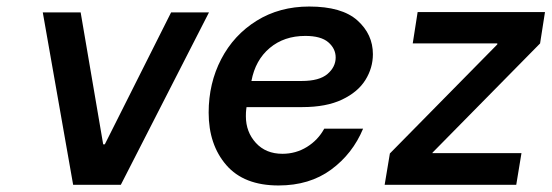

<svg xmlns="http://www.w3.org/2000/svg" viewBox="-20 -566 1689 588"><path d="M111 -528H227L296 -124H301L504 -528H620L350 0H204Z M619 -221Q619 -311 657.5 -385Q696 -459 766 -502.5Q836 -546 927 -546Q1027 -546 1074.5 -503.5Q1122 -461 1122 -400Q1122 -358 1099 -321Q1076 -284 1027.5 -261Q979 -238 906 -238H735L734 -230Q733 -223 733 -210Q733 -162 763.5 -128.5Q794 -95 845 -95Q886 -95 920 -116Q954 -137 973 -172H1092Q1060 -95 994 -46.5Q928 2 833 2Q727 2 673 -60.5Q619 -123 619 -221ZM904 -318Q958 -318 983 -339.5Q1008 -361 1008 -390Q1008 -417 985.5 -436.5Q963 -456 915 -456Q850 -456 806 -419Q762 -382 750 -318Z M1174 -96 1503 -430V-433H1244L1259 -529H1649L1634 -433L1305 -99L1304 -97H1577L1561 0H1158Z"/></svg>

Font: Be Vietnam SemiBold
Style: Italic
Weight: 600
Italic angle: -9.556°
Designer: Gabriel Lam
Foundry: TypeRant
Version: Version 3.000